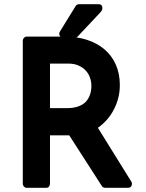

<svg xmlns="http://www.w3.org/2000/svg" viewBox="-20 -898 700 918"><path d="M484 0Q479 0 473.5 -2.5Q468 -5 466 -10L311 -251H219V-21Q219 -12 214.5 -6Q210 0 201 0H107Q100 0 94.5 -6Q89 -12 89 -21V-702Q89 -711 94.5 -717Q100 -723 107 -723H291Q348 -723 396 -707.5Q444 -692 479 -662.5Q514 -633 533.5 -589.5Q553 -546 553 -491Q553 -431 525.5 -376.5Q498 -322 448 -287L607 -31Q611 -26 611 -19Q611 -11 606 -5.5Q601 0 591 0ZM417 -488Q417 -507 410.5 -526Q404 -545 390.5 -560Q377 -575 356 -584.5Q335 -594 306 -594H219V-381H300Q361 -381 391 -412Q417 -442 417 -488ZM351 -723Q349 -721 343.5 -719Q338 -717 336 -717H282Q272 -717 266 -727Q260 -737 267 -748L341 -868V-867Q343 -873 348.5 -875.5Q354 -878 358 -878H451Q466 -878 469 -865.5Q472 -853 461 -840Z"/></svg>

Font: Stadtwerke
Style: Bold
Weight: 700
Designer: Santiago Orozco
Foundry: Typemade
Version: Version 1.003